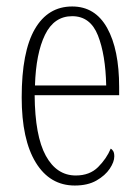

<svg xmlns="http://www.w3.org/2000/svg" viewBox="-20 -563 430 593"><path d="M211 10Q134 10 90.5 -61Q47 -132 47 -262Q47 -403 87.5 -473Q128 -543 203 -543Q274 -543 311 -476.5Q348 -410 348 -294V-269H87Q88 -143 121.5 -82Q155 -21 214 -21Q257 -21 283 -47Q309 -73 322 -104Q326 -102 329.5 -96.5Q333 -91 333 -80Q333 -63 319 -42Q305 -21 278 -5.5Q251 10 211 10ZM308 -299Q306 -394 282.5 -453.5Q259 -513 203 -513Q147 -513 119 -455.5Q91 -398 88 -299Z"/></svg>

Font: Noto Serif Myanmar ExtraCondensed ExtraLight
Style: Regular
Weight: 200
Width: 2
Designer: Ben Mitchell and the Monotype Design Team
Foundry: Monotype Imaging Inc.
Version: Version 2.106; ttfautohint (v1.8.4.7-5d5b)